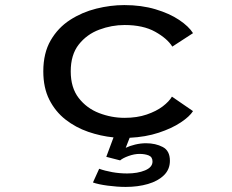

<svg xmlns="http://www.w3.org/2000/svg" viewBox="-20 -532 915 756"><path d="M475 204Q442 204 404.2 199Q366.5 194 346 186.5L370.5 132.5Q392.5 140.5 421.8 145.8Q451 151 480.5 151Q522 151 551.2 138.8Q580.5 126.5 580.5 104Q580.5 86 565.5 80Q550.5 74 529.5 74Q509 74 486.2 82.2Q463.5 90.5 453 99.5L398.5 85.5L427 9Q376.5 4 327.2 -13Q278 -30 238 -61.2Q198 -92.5 174.2 -139.5Q150.5 -186.5 150.5 -251Q150.5 -323 179.5 -373Q208.5 -423 255.8 -453.5Q303 -484 359 -498Q415 -512 469.5 -512Q537 -512 592.2 -495.5Q647.5 -479 685.5 -453.5Q723.5 -428 740 -401.5L658.5 -348.5Q638.5 -380.5 591 -407Q543.5 -433.5 470.5 -433.5Q419.5 -433.5 370.8 -415.2Q322 -397 290.2 -356.8Q258.5 -316.5 258.5 -251Q258.5 -186.5 290 -146Q321.5 -105.5 370.2 -86.8Q419 -68 470.5 -68Q519.5 -68 557.5 -81Q595.5 -94 620.8 -113.2Q646 -132.5 657 -151.5L740 -94.5Q726.5 -73 691.5 -49.8Q656.5 -26.5 605 -9.5Q553.5 7.5 490.5 10.5L475 50Q490.5 42.5 512.2 37.2Q534 32 555 32Q592.5 32 620.8 46.8Q649 61.5 649 101Q649 135 625.5 158Q602 181 562.5 192.5Q523 204 475 204Z"/></svg>

Font: Trispace SemiExpanded
Style: Regular
Weight: 400
Width: 6
Designer: Tyler Finck
Foundry: Etcetera Type Company
Version: Version 1.210; ttfautohint (v1.8.3)